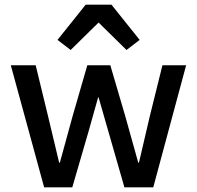

<svg xmlns="http://www.w3.org/2000/svg" viewBox="-20 -798 839 818"><path d="M168 0 26 -520H132L185 -302L232 -105H235L289 -302L352 -520H450L514 -302L569 -105H572L618 -302L672 -520H773L633 0H510L442 -237L400 -383H398L357 -237L288 0ZM345 -778H455L575 -628L519 -585L400 -702L281 -585L225 -628Z"/></svg>

Font: IBM Plex Sans Medm
Style: Regular
Weight: 500
Designer: Mike Abbink, Paul van der Laan, Pieter van Rosmalen
Foundry: Bold Monday
Version: Version 3.005